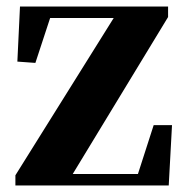

<svg xmlns="http://www.w3.org/2000/svg" viewBox="-20 -566 566 586"><path d="M449 -184 401 -35H202L493 -514V-546H41L33 -378L88 -374L133 -511H327L27 -31V0H495L505 -184Z"/></svg>

Font: Noto Serif TC Black
Style: Regular
Weight: 900
Version: Version 1.001;PS 1.001;hotconv 16.6.54;makeotf.lib2.5.65590